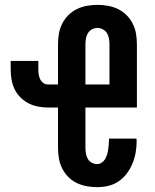

<svg xmlns="http://www.w3.org/2000/svg" viewBox="-20 -763 640 791"><path d="M380 8Q358 8 336.5 4Q315 0 295.5 -9.5Q276 -19 260.5 -35Q245 -51 235.5 -70.5Q226 -90 222.5 -111.5Q219 -133 219 -155V-320H178Q157 -320 136.5 -324Q116 -328 97.5 -337.5Q79 -347 64 -362Q49 -377 40 -396Q31 -415 27.5 -435.5Q24 -456 24 -477V-512H138V-477Q138 -466 139.5 -456Q141 -446 145.5 -436.5Q150 -427 158.5 -421Q167 -415 178 -415H219V-580Q219 -602 222.5 -623.5Q226 -645 236 -665Q246 -685 261.5 -700.5Q277 -716 296.5 -725.5Q316 -735 338 -739Q360 -743 382 -743Q403 -743 425 -739Q447 -735 466.5 -725.5Q486 -716 501.5 -700.5Q517 -685 527 -665Q537 -645 540.5 -623.5Q544 -602 544 -580V-320H332V-155Q332 -143 334 -131Q336 -119 341.5 -109Q347 -99 357.5 -93Q368 -87 380 -87Q390 -87 399 -93Q408 -99 413 -107.5Q418 -116 421 -126Q424 -136 425.5 -146Q427 -156 428 -166.5Q429 -177 429 -187V-192H542Q542 -190 542.5 -187.5Q543 -185 543 -182Q543 -159 539 -135.5Q535 -112 526 -90Q517 -68 503 -49Q489 -30 469.5 -16.5Q450 -3 427 2.5Q404 8 380 8ZM332 -415H431V-580Q431 -592 429 -604Q427 -616 421 -626Q415 -636 404 -642Q393 -648 382 -648Q370 -648 359 -642Q348 -636 342 -626Q336 -616 334 -604Q332 -592 332 -580Z"/></svg>

Font: Iosevka HT Extrabold Extended
Style: Regular
Weight: 800
Width: 7
Monospace: yes
Designer: Belleve Invis
Foundry: Belleve Invis
Version: Version 32.3.0; ttfautohint (v1.8.4)